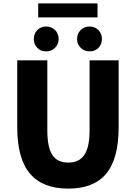

<svg xmlns="http://www.w3.org/2000/svg" viewBox="-20 -1102 803 1136"><path d="M158 -74Q82 -162 82 -350V-745H260V-331Q260 -231 289.5 -185.5Q319 -140 384 -140Q448 -140 479 -185.5Q510 -231 510 -331V-745H682V-350Q682 -163 608.5 -74.5Q535 14 384 14Q233 14 158 -74ZM180 -871Q180 -903 200.5 -924Q221 -945 253 -945Q285 -945 306 -924Q327 -903 327 -871Q327 -841 306 -819.5Q285 -798 253 -798Q221 -798 200.5 -819Q180 -840 180 -871ZM206 -1082H557V-999H206ZM436 -871Q436 -903 457 -924Q478 -945 510 -945Q542 -945 562.5 -924Q583 -903 583 -871Q583 -840 562.5 -819Q542 -798 510 -798Q478 -798 457 -819.5Q436 -841 436 -871Z"/></svg>

Font: Merged Yaku Han JP Black
Style: Regular
Weight: 900
Designer: Ryoko NISHIZUKA 西塚涼子 (kana, bopomofo & ideographs); Paul D. Hunt (Latin, Greek & Cyrillic); Sandoll Communications 산돌커뮤니
Foundry: Adobe
Version: Version 2.004